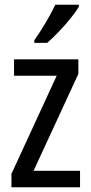

<svg xmlns="http://www.w3.org/2000/svg" viewBox="-20 -786 381 806"><path d="M316 0H28V-56L218 -468H39V-537H309V-476L121 -69H316ZM311 -766V-757Q298 -736 275 -707.5Q252 -679 225.5 -651.5Q199 -624 178 -606H124V-617Q150 -654 173 -693Q196 -732 212 -766Z"/></svg>

Font: Avrile Sans Condensed
Style: Regular
Weight: 400
Width: 3
Designer: Monotype Design Team
Foundry: Monotype Imaging Inc.
Version: Version 2.001;September 10, 2019;FontCreator 11.5.0.2425 64-